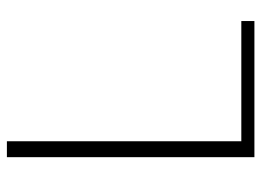

<svg xmlns="http://www.w3.org/2000/svg" viewBox="-118 -622 740 543"><g transform="rotate(-90 251.5 -350.0)"><path d="M79 0V-700H124V-37H464V0Z"/></g></svg>

Font: DM Sans 12pt ExtraLight
Style: Regular
Weight: 250
Version: Version 4.004;gftools[0.9.30]